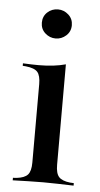

<svg xmlns="http://www.w3.org/2000/svg" viewBox="-48 -648 353 679"><g transform="rotate(5 128.5 -308.0)"><path d="M87.1 -207.3V-346.8Q87.1 -377.4 76.2 -389.9Q65.3 -402.4 34.7 -405.6L23.4 -406.5V-415.3Q41.9 -414.5 54.4 -414.1Q66.9 -413.7 79 -413.7Q106.5 -413.7 130.6 -416.5Q154.8 -419.4 175 -425V-415.3V-207.3ZM131.5 -2.4Q103.2 -2.4 78.2 -1.6Q53.2 -0.8 23.4 0V-8.9L36.3 -9.7Q64.5 -12.9 75.8 -25.4Q87.1 -37.9 87.1 -68.5V-207.3H175V-68.5Q175 -37.9 186.3 -25.4Q197.6 -12.9 225.8 -9.7L239.5 -8.9V0Q208.9 -0.8 183.9 -1.6Q158.9 -2.4 131.5 -2.4ZM130.6 -512.9Q109.7 -512.9 93.5 -527.4Q77.4 -541.9 77.4 -564.5Q77.4 -587.1 93.1 -601.6Q108.9 -616.1 130.6 -616.1Q151.6 -616.1 167.7 -601.6Q183.9 -587.1 183.9 -564.5Q183.9 -541.9 167.7 -527.4Q151.6 -512.9 130.6 -512.9Z"/></g></svg>

Font: Playfair 144pt SemiCondensed Medium
Style: Regular
Weight: 500
Width: 4
Designer: Claus Eggers Sørensen
Foundry: Claus Eggers Sørensen
Version: Version 2.203